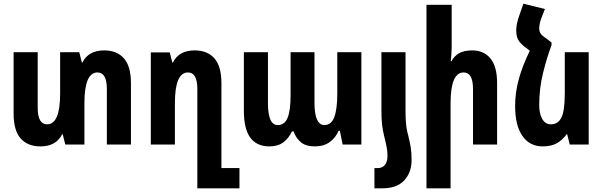

<svg xmlns="http://www.w3.org/2000/svg" viewBox="-20 -786 3276 1044"><path d="M546 -512Q616 -512 654 -468.5Q692 -425 692 -334V0H561V-302Q561 -392 510 -392Q439 -392 439 -225V0H335L321 -56H318Q285 10 200 10Q130 10 92 -33.5Q54 -77 54 -168V-502H185V-200Q185 -110 236 -110Q307 -110 307 -277V-502H411L425 -446H428Q461 -512 546 -512Z M1053 238V-302Q1053 -392 1002 -392Q931 -392 931 -225V0H800V-501H903L917 -446H920Q953 -512 1038 -512Q1108 -512 1146 -468.5Q1184 -425 1184 -334V128H1282V238Z M1445 10Q1376 10 1341 -37.5Q1306 -85 1306 -184V-502H1437V-225Q1437 -106 1490 -106Q1528 -106 1544 -146Q1560 -186 1560 -265V-502H1690V-229Q1690 -165 1704 -135.5Q1718 -106 1743 -106Q1782 -106 1798 -150Q1814 -194 1814 -278V-502H1945V0H1843L1828 -75H1821Q1806 -38 1773.5 -14Q1741 10 1691 10Q1642 10 1615 -13.5Q1588 -37 1577 -71H1567Q1550 -34 1520.5 -12Q1491 10 1445 10Z M2054 -188V-502H2185V-188Q2185 -154 2186.5 -130.5Q2188 -107 2191 -88.5Q2194 -70 2200 -48Q2208 -17 2213 13Q2218 43 2218 84Q2218 152 2178 195Q2138 238 2059 238H2016V128H2034Q2059 128 2073 110.5Q2087 93 2087 62Q2087 37 2082 11.5Q2077 -14 2069 -45Q2061 -78 2057.5 -108Q2054 -138 2054 -188Z M2436 -760V-530Q2436 -511 2434.5 -492Q2433 -473 2431 -453H2435Q2450 -482 2477 -497Q2504 -512 2548 -512Q2610 -512 2646.5 -468.5Q2683 -425 2683 -334V0H2552V-302Q2552 -392 2501 -392Q2430 -392 2430 -225V238H2299V-760Z M2979 -555V-541Q2954 -474 2933 -390Q2912 -306 2912 -214Q2912 -168 2928.5 -139Q2945 -110 2976 -110Q3014 -110 3032.5 -146.5Q3051 -183 3051 -277V-502H3181V0H3078L3064 -56H3061Q3039 -25 3008.5 -7.5Q2978 10 2931 10Q2860 10 2820.5 -47Q2781 -104 2781 -209Q2781 -285 2802 -359.5Q2823 -434 2861 -510L2830 -534Q2808 -551 2797.5 -570Q2787 -589 2787 -621Q2787 -641 2791.5 -660Q2796 -679 2802 -697L2826 -766L2943 -737L2927 -696Q2912 -659 2912 -631Q2912 -616 2919.5 -604Q2927 -592 2949 -578Z"/></svg>

Font: Noto Sans Armenian ExtraCondensed
Style: Bold
Weight: 700
Width: 2
Designer: Monotype Design Team
Foundry: Monotype Imaging Inc.
Version: Version 2.008; ttfautohint (v1.8.4.7-5d5b)